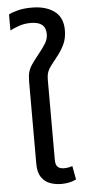

<svg xmlns="http://www.w3.org/2000/svg" viewBox="-58 -867 405 909"><g transform="rotate(-5 144.5 -412.0)"><path d="M196 10Q168 10 143 1Q118 -8 102 -31Q86 -54 86 -95V-486Q86 -514 91 -531.5Q96 -549 107.5 -566Q119 -583 140 -609Q165 -640 177 -660Q189 -680 189 -704Q189 -762 118 -762Q87 -762 61.5 -753Q36 -744 19 -735V-811Q33 -819 61.5 -826.5Q90 -834 129 -834Q195 -834 235.5 -804.5Q276 -775 276 -714Q276 -674 261 -644Q246 -614 226 -590Q209 -568 197.5 -553.5Q186 -539 180.5 -524Q175 -509 175 -484V-106Q175 -83 185 -73Q195 -63 216 -63Q227 -63 237 -65Q247 -67 255 -70L267 -5Q248 4 230.5 7Q213 10 196 10Z"/></g></svg>

Font: Go Noto Kurrent-Regular
Style: Regular
Weight: 400
Designer: Monotype Design Team
Foundry: Monotype Imaging Inc.
Version: Version 2.012; ttfautohint (v1.8.4.7-5d5b)